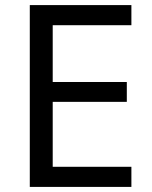

<svg xmlns="http://www.w3.org/2000/svg" viewBox="-20 -734 596 754"><path d="M496 0H97V-714H496V-635H187V-412H478V-334H187V-79H496Z"/></svg>

Font: Noto Sans Tai Viet
Style: Regular
Weight: 400
Designer: Monotype Design Team
Foundry: Monotype Imaging Inc.
Version: Version 2.003; ttfautohint (v1.8.4.7-5d5b)